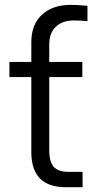

<svg xmlns="http://www.w3.org/2000/svg" viewBox="-20 -785 396 805"><path d="M19.5 -461.9V-525.4H111.3V-607.4Q111.3 -682.6 156.2 -723.6Q201.2 -764.6 276.4 -764.6Q301.8 -764.6 346.7 -760.7V-696.3Q320.3 -699.2 289.1 -699.2Q242.2 -699.2 214.4 -673.3Q186.5 -647.5 186.5 -598.6V-525.4H325.2V-461.9H186.5V-154.3Q186.5 -106.4 205.6 -85.4Q224.6 -64.5 265.6 -64.5H326.2V0H255.9Q111.3 0 111.3 -147.5V-461.9Z"/></svg>

Font: Gothic A1
Style: Regular
Weight: 400
Designer: HanYang I&C Co.,Ltd.
Foundry: HanYang I&C Co.,Ltd.
Version: Version 2.50